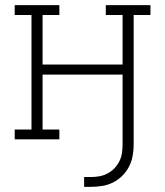

<svg xmlns="http://www.w3.org/2000/svg" viewBox="-20 -540 640 744"><path d="M306 184V146H332Q349 146 365.5 143Q382 140 397 132Q412 124 423.5 112Q435 100 442.5 85Q450 70 452.5 53.5Q455 37 455 20V-251H145V-38H210V0H37V-38H102V-482H37V-520H210V-482H145V-290H455V-482H390V-520H563V-482H498V20Q498 42 494 64Q490 86 480 105.5Q470 125 454 141Q438 157 418 167Q398 177 376.5 180.5Q355 184 332 184Z"/></svg>

Font: Iosevka Etoile Extralight
Style: Regular
Weight: 200
Designer: Belleve Invis
Foundry: Belleve Invis
Version: Version 22.1.2; ttfautohint (v1.8.4)